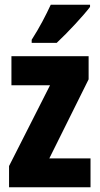

<svg xmlns="http://www.w3.org/2000/svg" viewBox="-20 -786 418 806"><path d="M358 -757V-766H193C172 -721 147 -672 113 -619V-606H218C266 -651 330 -720 358 -757ZM360 0V-121H187L352 -453V-550H28V-428H190L18 -89V0Z"/></svg>

Font: Noto Sans Myanmar ExtraCondensed ExtraBold
Style: Regular
Weight: 800
Width: 2
Designer: Monotype Design Team
Foundry: Monotype Imaging Inc.
Version: Version 2.107